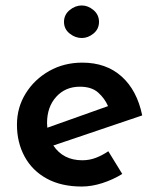

<svg xmlns="http://www.w3.org/2000/svg" viewBox="-20 -671 573 702"><path d="M279 11Q204 11 151 -18Q98 -47 70 -98.5Q42 -150 42 -215Q42 -278 74 -329.5Q106 -381 160 -411.5Q214 -442 281 -442Q368 -442 424.5 -391.5Q481 -341 500 -249L175 -139Q211 -85 281 -85Q307 -85 330.5 -94Q354 -103 376 -118L427 -35Q393 -14 354 -1.5Q315 11 279 11ZM152 -221Q152 -213 153 -204L375 -283Q363 -311 339 -332.5Q315 -354 272 -354Q219 -354 185.5 -317Q152 -280 152 -221ZM214 -591Q214 -617 234.5 -634Q255 -651 279 -651Q302 -651 322 -634Q342 -617 342 -591Q342 -565 322 -548.5Q302 -532 279 -532Q255 -532 234.5 -548.5Q214 -565 214 -591Z"/></svg>

Font: Synthetic SemiBold
Style: Regular
Weight: 600
Designer: Santiago Orozco
Foundry: Typemade
Version: Version 2.000; ttfautohint (v1.8.4.7-5d5b)